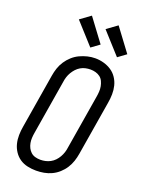

<svg xmlns="http://www.w3.org/2000/svg" viewBox="-179 -1060 859 1150"><g transform="rotate(20 250.0 -485.5)"><path d="M202 8Q174 8 147 2Q120 -4 98.5 -18.5Q77 -33 62 -55.5Q47 -78 40.5 -104Q34 -130 34.5 -158Q35 -186 40 -214L97 -559Q101 -584 109 -608Q117 -632 131.5 -654Q146 -676 166 -694Q186 -712 209.5 -723Q233 -734 257.5 -740Q282 -746 307 -746Q335 -746 361.5 -738.5Q388 -731 410 -716.5Q432 -702 447 -679.5Q462 -657 468.5 -631Q475 -605 474.5 -577Q474 -549 469 -521L412 -176Q408 -151 400 -127Q392 -103 378 -81Q364 -59 344 -41Q324 -23 300.5 -12Q277 -1 252 3.5Q227 8 202 8ZM204 -62Q220 -62 236 -65.5Q252 -69 267 -77Q282 -85 294 -97.5Q306 -110 314.5 -125Q323 -140 328 -155.5Q333 -171 335 -187L392 -532Q395 -549 396 -566Q397 -583 394 -599Q391 -615 384 -630Q377 -645 364.5 -654.5Q352 -664 336 -668.5Q320 -673 303 -673Q287 -673 271 -669.5Q255 -666 240.5 -657.5Q226 -649 214.5 -636.5Q203 -624 194.5 -609.5Q186 -595 181 -579.5Q176 -564 174 -548L117 -203Q114 -186 113 -169Q112 -152 115 -136Q118 -120 125 -106Q132 -92 143.5 -81.5Q155 -71 171 -66.5Q187 -62 204 -62ZM426 -796 304 -931 370 -979 478 -834ZM256 -796 134 -931 200 -979 308 -834Z"/></g></svg>

Font: Iosevka Slab
Style: Italic
Weight: 400
Italic angle: -9°
Monospace: yes
Designer: Belleve Invis
Foundry: Belleve Invis
Version: Version 11.1.0; ttfautohint (v1.8.3)